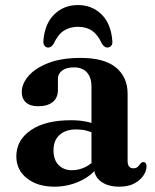

<svg xmlns="http://www.w3.org/2000/svg" viewBox="-20 -708 600 741"><path d="M342.5 -63.5V-74L333 -76V-374.5Q333 -409.5 315.2 -428.8Q297.5 -448 265 -448Q235.5 -448 219.5 -435.5Q203.5 -423 203.5 -404.5V-360.5Q203.5 -330.5 183.5 -314.2Q163.5 -298 127 -298Q96 -298 80 -312.8Q64 -327.5 64 -353Q64 -384.5 90 -414.8Q116 -445 166.5 -464.8Q217 -484.5 291 -484.5Q383 -484.5 427.8 -447.2Q472.5 -410 472.5 -346.5V-86.5Q472.5 -72.5 478.2 -65.5Q484 -58.5 494.5 -58.5Q505.5 -58.5 511 -63.8Q516.5 -69 520.5 -74.5Q523 -78 526 -80.2Q529 -82.5 533.5 -82.5Q539.5 -82.5 542.5 -78Q545.5 -73.5 545.5 -66Q545.5 -49 533.8 -31Q522 -13 498.8 -0.2Q475.5 12.5 440.5 12.5Q396 12.5 369.2 -7.8Q342.5 -28 342.5 -63.5ZM43 -104.5Q43 -167 98.8 -205.5Q154.5 -244 254.5 -244Q287 -244 313.2 -238.5Q339.5 -233 358.5 -223.5L347.5 -191.5Q330.5 -199.5 312.8 -204Q295 -208.5 274.5 -208.5Q233 -208.5 209.8 -187.2Q186.5 -166 186.5 -128.5Q186.5 -91 206.2 -71Q226 -51 257.5 -51Q284.5 -51 309.2 -63.2Q334 -75.5 351 -97.5L362 -69Q334.5 -30 288.2 -8.8Q242 12.5 190 12.5Q124.5 12.5 83.8 -20Q43 -52.5 43 -104.5ZM280.5 -604.5Q248.5 -604.5 225.8 -589.2Q203 -574 187 -539Q178 -524.5 166 -524.5Q157 -524.5 151.8 -531.8Q146.5 -539 147.5 -550.5Q152.5 -616.5 189.5 -652.5Q226.5 -688.5 280.5 -688.5Q335 -688.5 371.8 -652.5Q408.5 -616.5 413.5 -550.5Q415 -539 409.5 -531.8Q404 -524.5 394.5 -524.5Q383 -524.5 373.5 -539Q358 -573.5 335.8 -589Q313.5 -604.5 280.5 -604.5Z"/></svg>

Font: Fraunces SemiBold
Style: Regular
Weight: 600
Version: Version 1.000;[b76b70a41]